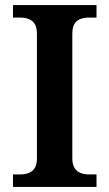

<svg xmlns="http://www.w3.org/2000/svg" viewBox="-20 -734 430 754"><path d="M31 0V-49H60Q77 -49 92 -54.5Q107 -60 116 -73.5Q125 -87 125 -112V-600Q125 -627 116 -640.5Q107 -654 92 -659.5Q77 -665 60 -665H31V-714H359V-665H329Q311 -665 296 -659.5Q281 -654 272.5 -640.5Q264 -627 264 -600V-112Q264 -88 273 -74Q282 -60 297 -54.5Q312 -49 329 -49H359V0Z"/></svg>

Font: Noto Rashi Hebrew SemiBold
Style: Regular
Weight: 600
Version: Version 1.006